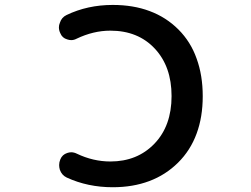

<svg xmlns="http://www.w3.org/2000/svg" viewBox="-20 -785 1040 794"><path d="M446.3 -10.7Q342.8 -10.7 255.9 -50.8Q235.4 -60.5 227.5 -83Q224.6 -92.8 224.6 -102.5Q224.6 -114.3 229.5 -126Q237.3 -145.5 257.8 -152.3Q266.6 -155.3 274.4 -155.3Q286.1 -155.3 297.9 -149.4Q365.2 -117.2 436.5 -117.2Q547.9 -117.2 618.7 -190.9Q689.5 -264.6 689.5 -387.7Q689.5 -509.8 620.1 -584Q550.8 -658.2 436.5 -658.2Q366.2 -658.2 296.9 -625Q286.1 -619.1 274.4 -619.1Q266.6 -619.1 257.8 -622.1Q237.3 -627.9 229.5 -647.5Q223.6 -659.2 223.6 -671.9Q223.6 -681.6 227.5 -690.4Q234.4 -712.9 254.9 -722.7Q341.8 -764.6 446.3 -764.6Q531.2 -764.6 598.6 -739.3Q667 -713.9 717.8 -663.1Q768.6 -612.3 793 -543Q818.4 -473.6 818.4 -387.2Q818.4 -300.8 793 -232.4Q767.6 -163.1 716.3 -112.3Q665 -61.5 597.2 -36.1Q529.3 -10.7 446.3 -10.7Z"/></svg>

Font: Rounded Mgen+ 1m medium
Style: Regular
Weight: 500
Designer: [Source Han Sans]
Ryoko NISHIZUKA  (kana & ideographs); Paul D. Hunt (Latin, Greek & Cyrillic); Wenlong ZHANG  (bopomofo
Version: Version 1.059.20150602